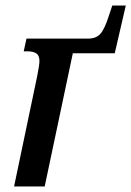

<svg xmlns="http://www.w3.org/2000/svg" viewBox="-20 -676 476 696"><path d="M115 -401Q123 -441 123 -455Q123 -475 111.5 -482.5Q100 -490 78 -490H66L76 -536H299Q328 -536 343.5 -553Q359 -570 374 -617L387 -656H436L396 -483H244L142 0H31Z"/></svg>

Font: Noto Serif CondSemiBold
Style: Italic
Weight: 600
Width: 3
Italic angle: -12°
Designer: Monotype Design Team
Foundry: Monotype Imaging Inc.
Version: Version 1.001